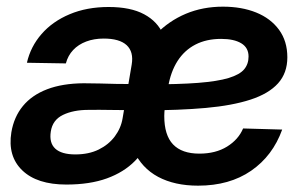

<svg xmlns="http://www.w3.org/2000/svg" viewBox="-20 -554 928 585"><path d="M182.1 8.3Q92.8 8.3 47.9 -34.9Q2.9 -78.1 14.6 -150.9Q22.5 -197.8 49.8 -231Q77.1 -264.2 123.5 -282Q169.9 -299.8 234.9 -300.3Q261.2 -300.3 285.2 -299.6Q309.1 -298.8 335.9 -298.3Q362.8 -297.9 396 -297.9L386.2 -218.3Q352.5 -218.3 317.4 -219Q282.2 -219.7 249.5 -219.2Q203.6 -219.2 171.9 -203.9Q140.1 -188.5 134.8 -153.3Q129.4 -118.7 148.4 -101.1Q167.5 -83.5 209.5 -83.5Q250.5 -83.5 280.8 -98.4Q311 -113.3 329.8 -138.4Q348.6 -163.6 353.5 -193.4L381.3 -357.4Q387.7 -396 366 -416.3Q344.2 -436.5 295.9 -436.5Q266.6 -436.5 242.7 -427.5Q218.8 -418.5 202.9 -401.6Q187 -384.8 180.7 -360.8L62 -362.8Q73.2 -412.1 106.7 -450.4Q140.1 -488.8 192.4 -510.7Q244.6 -532.7 311 -532.7Q377.9 -532.7 419.2 -510.5Q460.4 -488.3 477.1 -449Q493.7 -409.7 484.9 -358.9L449.2 -145L441.4 -144Q424.8 -97.7 391.1 -63.5Q357.4 -29.3 305.7 -10.5Q253.9 8.3 182.1 8.3ZM583.5 11.7Q512.2 11.7 461.9 -15.1Q411.6 -42 387 -95.7Q362.3 -149.4 367.7 -230Q371.6 -298.3 394.3 -354.2Q417 -410.2 455.8 -450.2Q494.6 -490.2 546.1 -512Q597.7 -533.7 659.2 -533.7Q716.3 -533.7 760.5 -515.9Q804.7 -498 830.1 -463.4Q855.5 -428.7 855.5 -379.4Q855.5 -331.5 827.1 -300Q798.8 -268.6 743.4 -250.5Q688 -232.4 606.9 -225.1Q525.9 -217.8 420.4 -217.8L432.1 -296.9Q524.4 -296.9 583.7 -301.5Q643.1 -306.2 676.8 -316.4Q710.4 -326.7 723.9 -342.8Q737.3 -358.9 737.3 -381.8Q737.3 -408.7 715.1 -422.1Q692.9 -435.5 653.8 -435.5Q608.9 -435.5 575.4 -418.2Q542 -400.9 521 -368.2Q500 -335.4 492.2 -288.6Q489.7 -275.4 487.1 -259Q484.4 -242.7 482.4 -227.3Q480.5 -211.9 480.5 -200.7Q480.5 -142.1 507.3 -114Q534.2 -85.9 587.4 -85.9Q637.2 -85.9 671.9 -107.4Q706.5 -128.9 720.7 -162.6L839.8 -159.2Q811 -79.1 745.1 -33.7Q679.2 11.7 583.5 11.7Z"/></svg>

Font: Inter 28pt SemiBold
Style: Italic
Weight: 600
Italic angle: -9.3988°
Designer: Rasmus Andersson
Foundry: rsms
Version: Version 4.001;git-66647c0bb